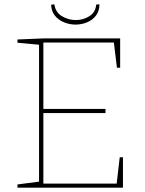

<svg xmlns="http://www.w3.org/2000/svg" viewBox="-20 -870 674 890"><path d="M535 -141H550V0H61V-15L168 -29L161 -21V-670L168 -662L61 -672V-687L182 -692H537V-556H522L507 -680L515 -673H174L181 -680V-358L174 -365H469V-346H174L181 -353V-12L174 -19H528L520 -12ZM330 -756Q303 -756 277 -766.5Q251 -777 234.5 -797.5Q218 -818 217 -848L232 -850Q237 -813 267 -795Q297 -777 331 -777Q366 -777 394.5 -795Q423 -813 426 -849L441 -850Q441 -819 425 -798Q409 -777 383.5 -766.5Q358 -756 330 -756Z"/></svg>

Font: Bitter Thin
Style: Regular
Weight: 100
Designer: Sol Matas, and Bitter project Authors
Foundry: Sol Matas
Version: Version 2.002